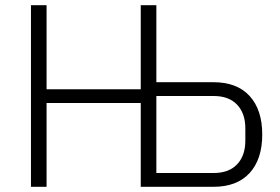

<svg xmlns="http://www.w3.org/2000/svg" viewBox="-20 -718 1076 738"><path d="M99 0V-698H159V-375H521V-698H581V-402H801Q891 -402 939.5 -349Q988 -296 988 -201Q988 -106 939.5 -53Q891 0 801 0H521V-322H159V0ZM581 -53H801Q860 -53 891.5 -86.5Q923 -120 923 -177V-225Q923 -282 891.5 -315.5Q860 -349 801 -349H581Z"/></svg>

Font: IBM Plex Sans Light
Style: Regular
Weight: 300
Designer: Mike Abbink, Paul van der Laan, Pieter van Rosmalen
Foundry: Bold Monday
Version: Version 3.0